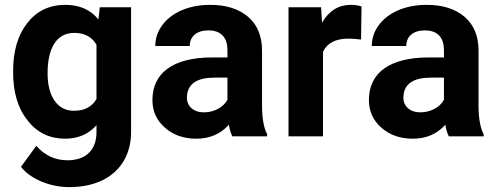

<svg xmlns="http://www.w3.org/2000/svg" viewBox="-20 -558 2033 786"><path d="M33.7 -262.2C33.7 -180.2 53.2 -114.3 92.8 -64.9C131.8 -15.1 183.1 9.8 246.6 9.8C299.8 9.8 342.3 -8.8 375 -45.4V-17.1C375 56.6 331.1 98.1 256.3 98.1C206.1 98.1 163.6 78.6 128.4 39.1L65.9 125C85 149.4 112.8 169.4 149.4 185.1C186 200.2 224.1 208 262.7 208C314 208 358.4 199.2 396.5 181.2C472.7 145.5 516.6 74.7 516.6 -17.6V-528.3H388.7L382.8 -478.5C350.6 -518.1 305.7 -538.1 247.6 -538.1C182.1 -538.1 130.4 -513.2 91.8 -463.9C53.2 -414.6 33.7 -349.1 33.7 -268.1ZM174.8 -257.8C174.8 -367.7 215.8 -423.3 283.7 -423.3C325.7 -423.3 356 -407.2 375 -375V-152.8C356.4 -120.6 325.7 -104.5 282.7 -104.5C249 -104.5 222.7 -118.2 203.6 -145.5C184.6 -172.4 174.8 -210 174.8 -257.8Z M1073.7 0V-8.3C1060.1 -34.2 1053.2 -71.8 1052.7 -122.1V-351.1C1052.7 -410.2 1033.7 -456.5 995.6 -489.3C957 -522 905.3 -538.1 840.3 -538.1C797.4 -538.1 758.8 -530.8 724.1 -516.1C689.5 -501 663.1 -480.5 644 -454.6C625 -428.7 615.7 -400.4 615.7 -369.6H756.8C756.8 -409.2 785.6 -433.6 833 -433.6C887.2 -433.6 911.1 -401.9 911.1 -353V-322.8H846.2C689.5 -322.3 604 -260.3 604 -148.4C604 -103 621.1 -64.9 655.3 -35.2C689 -5.4 731.9 9.8 783.7 9.8C838.4 9.8 882.8 -9.3 917 -47.4C919.9 -28.3 924.8 -12.7 931.2 0ZM814.5 -98.1C771.5 -98.1 745.1 -123.5 745.1 -158.7L745.6 -167C750 -215.8 787.6 -240.2 858.4 -240.2H911.1V-149.4C894 -118.2 856 -98.1 814.5 -98.1Z M1460 -531.7C1446.3 -536.1 1431.6 -538.1 1416 -538.1C1365.7 -538.1 1326.7 -513.7 1298.3 -465.3L1294.4 -528.3H1161.1V0H1302.2V-345.7C1318.8 -381.8 1354 -399.9 1407.2 -399.9C1421.9 -399.9 1439 -398.4 1458 -396Z M1960 0V-8.3C1946.3 -34.2 1939.5 -71.8 1939 -122.1V-351.1C1939 -410.2 1919.9 -456.5 1881.8 -489.3C1843.3 -522 1791.5 -538.1 1726.6 -538.1C1683.6 -538.1 1645 -530.8 1610.4 -516.1C1575.7 -501 1549.3 -480.5 1530.3 -454.6C1511.2 -428.7 1502 -400.4 1502 -369.6H1643.1C1643.1 -409.2 1671.9 -433.6 1719.2 -433.6C1773.4 -433.6 1797.4 -401.9 1797.4 -353V-322.8H1732.4C1575.7 -322.3 1490.2 -260.3 1490.2 -148.4C1490.2 -103 1507.3 -64.9 1541.5 -35.2C1575.2 -5.4 1618.2 9.8 1669.9 9.8C1724.6 9.8 1769 -9.3 1803.2 -47.4C1806.2 -28.3 1811 -12.7 1817.4 0ZM1700.7 -98.1C1657.7 -98.1 1631.3 -123.5 1631.3 -158.7L1631.8 -167C1636.2 -215.8 1673.8 -240.2 1744.6 -240.2H1797.4V-149.4C1780.3 -118.2 1742.2 -98.1 1700.7 -98.1Z"/></svg>

Font: Roboto
Style: Bold
Weight: 700
Designer: Google
Version: Version 2.137; 2017